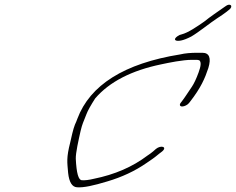

<svg xmlns="http://www.w3.org/2000/svg" viewBox="-20 -817 1002 815"><path d="M748.4 -645C759.2 -647 774.7 -653 792 -662C823.1 -680 873.4 -721 901.3 -739C918.7 -750 931.1 -759 939.1 -765L950.5 -774C973.4 -790 957.7 -807 936.4 -790C904 -767 874.7 -748 846.4 -725C817.5 -705 778.7 -678 750.6 -671C745.2 -670 740.4 -668 734.4 -664C712.4 -649 723.8 -640 748.4 -645ZM782.6 -380 787.3 -386C832.4 -444 850.2 -485 864.3 -528C877.5 -571 868.4 -593 838.9 -593H818.5C789.7 -593 765.7 -591 744.7 -586C507.5 -548 361.9 -456 308.4 -313C305.5 -305 302.1 -296 298.1 -288C290.8 -271 281.6 -228 278.2 -213C261.2 -146 265.3 -130 269.2 -83C273.5 -43 286.6 -23 307.1 -22C335.1 -20 376.6 -29 435.8 -47C496.8 -65 553 -91 601.9 -125L628.1 -143C636.5 -149 645.4 -156 654.9 -164L668 -174C691.9 -194 663 -202 642.1 -185L629.6 -174C622.5 -168 614.1 -162 606.4 -157C543.2 -109 467.3 -76 377.9 -58C357.4 -53 340.4 -51 327.9 -52C312.9 -52 304.7 -82 301.7 -143C301 -168 313.1 -221 322.3 -262C330.1 -294 333.1 -296 346.8 -332C352.7 -348 366 -371 383.8 -399C444.6 -470 538.9 -518 664.7 -544C697.6 -551 755.1 -563 794.7 -563H815.1C818.7 -563 822.9 -562 826 -561C835 -554 832.8 -536 822.8 -509C812.9 -482 803.4 -462 794.6 -449C778.6 -426 766.8 -406 751.3 -386L746.6 -380C740.7 -372 743.7 -365 753.3 -365C762.9 -365 776.7 -372 782.6 -380Z"/></svg>

Font: MewTooHand
Style: UltimateItaWide
Weight: 400
Designer: Mew Too, Robert Jablonski
Version: Version 0.77